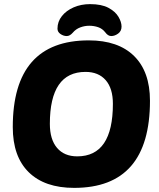

<svg xmlns="http://www.w3.org/2000/svg" viewBox="-20 -904 771 932"><path d="M340 8Q197 8 119.5 -68Q42 -144 42 -287Q42 -708 411 -708Q554 -708 631 -632Q708 -556 708 -415Q708 8 340 8ZM355 -145Q528 -145 528 -400Q528 -475 493 -515Q458 -555 395 -555Q222 -555 222 -303Q222 -227 257 -186Q292 -145 355 -145ZM304 -729Q288 -729 273.5 -739Q259 -749 259 -765Q259 -799 280.5 -826Q302 -853 338 -868.5Q374 -884 417 -884Q473 -884 506.5 -866Q540 -848 555 -822.5Q570 -797 570 -775Q570 -753 553.5 -741Q537 -729 520 -729Q504 -729 491 -747Q477 -765 456.5 -772Q436 -779 413 -779Q391 -779 369.5 -771Q348 -763 333 -745Q319 -729 304 -729Z"/></svg>

Font: Asap ExtraBold
Style: Italic
Weight: 800
Italic angle: -6°
Designer: Pablo Cosgaya
Foundry: Omnibus-Type
Version: Version 3.001; ttfautohint (v1.8.4.7-5d5b)